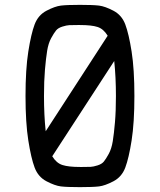

<svg xmlns="http://www.w3.org/2000/svg" viewBox="-20 -770 658 790"><path d="M387.5 -3Q363 0 309 0Q255 0 230.5 -3Q206 -6 171.5 -24Q137 -42 122.5 -80.5Q108 -119 96.5 -192Q85 -265 85 -375Q85 -485 96.5 -558Q108 -631 122.5 -669.5Q137 -708 171.5 -726Q206 -744 230.5 -747Q255 -750 309 -750Q363 -750 387.5 -747Q412 -744 446.5 -726Q481 -708 495.5 -669.5Q510 -631 521.5 -558Q533 -485 533 -375Q533 -265 521.5 -192Q510 -119 495.5 -80.5Q481 -42 446.5 -24Q412 -6 387.5 -3ZM168 -230 423 -623Q406 -651 381.5 -659Q357 -667 309 -667Q306 -667 299 -667Q276 -667 265 -666.5Q254 -666 236.5 -660.5Q219 -655 210.5 -644.5Q202 -634 190.5 -613Q179 -592 174 -561Q169 -530 165 -483.5Q161 -437 161 -375Q161 -296 168 -230ZM309 -83Q312 -83 319 -83Q342 -83 353 -83.5Q364 -84 381.5 -89.5Q399 -95 407.5 -105.5Q416 -116 427.5 -137Q439 -158 444 -189Q449 -220 453 -266.5Q457 -313 457 -375Q457 -452 450 -519L195 -127Q212 -99 237 -91Q262 -83 309 -83Z"/></svg>

Font: Hermit Light
Style: Regular
Weight: 300
Designer: Pablo Caro
Version: Version 2.000;PS 002.000;hotconv 1.0.88;makeotf.lib2.5.64775